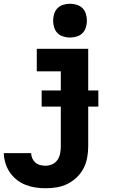

<svg xmlns="http://www.w3.org/2000/svg" viewBox="-34 -790 654 1023"><path d="M209 213Q182 213 155 209Q128 205 102.5 195Q77 185 55.5 168Q34 151 18.5 128.5Q3 106 -5 79.5Q-13 53 -14 26H132Q132 40 138 53.5Q144 67 155 76.5Q166 86 180.5 89.5Q195 93 209 93Q228 93 245 85Q262 77 272.5 61.5Q283 46 286.5 27.5Q290 9 290 -10V-410H162V-530H436V-10Q436 20 430.5 50Q425 80 411 107Q397 134 375 155Q353 176 326 189.5Q299 203 269 208Q239 213 209 213ZM339 -590Q321 -590 303 -595.5Q285 -601 272.5 -613.5Q260 -626 254.5 -644Q249 -662 249 -680Q249 -698 254.5 -716Q260 -734 272.5 -746.5Q285 -759 303 -764.5Q321 -770 339 -770Q357 -770 375 -764.5Q393 -759 405.5 -746.5Q418 -734 423.5 -716Q429 -698 429 -680Q429 -662 423.5 -644Q418 -626 405.5 -613.5Q393 -601 375 -595.5Q357 -590 339 -590ZM188 -222V-308H490V-222Z"/></svg>

Font: Iosevka Slab Heavy Extended
Style: Regular
Weight: 900
Width: 7
Monospace: yes
Designer: Belleve Invis
Foundry: Belleve Invis
Version: Version 11.1.0; ttfautohint (v1.8.3)